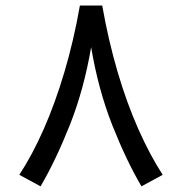

<svg xmlns="http://www.w3.org/2000/svg" viewBox="-20 -657 648 684"><path d="M264.6 -637.2Q242.7 -512.2 209.7 -401.1Q176.8 -290 136 -197.5Q95.2 -105 48.8 -34.2L124.5 6.8Q178.2 -84.5 228.5 -210.9Q278.8 -337.4 304.7 -488.8Q330.1 -337.4 380.1 -210.9Q430.2 -84.5 483.9 6.8L559.6 -34.2Q513.7 -105 472.7 -197.5Q431.6 -290 398.9 -401.1Q366.2 -512.2 344.2 -637.2Z"/></svg>

Font: Vazir Variable Regular
Style: Regular
Weight: 400
Designer: Saber Rastikerdar
Foundry: Saber Rastikerdar
Version: Version 30.1.0